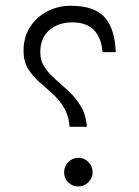

<svg xmlns="http://www.w3.org/2000/svg" viewBox="-20 -658 491 677"><path d="M63 -479Q63 -526.9 85.9 -562.5Q108.9 -598.1 146.7 -617.9Q184.6 -637.7 229 -637.7Q312 -637.7 348.4 -597.9Q384.8 -558.1 388.2 -474.1H341.3Q338.4 -522 312.7 -550.5Q287.1 -579.1 234.4 -579.1Q186 -579.1 154.1 -551.8Q122.1 -524.4 122.1 -474.6Q122.1 -443.4 137.7 -420.4Q153.3 -397.5 176.8 -377.2Q200.2 -356.9 224.1 -334.5Q248 -312 265.6 -282.5Q283.2 -252.9 286.6 -210.9H225.6Q222.2 -252 204.8 -279.8Q187.5 -307.6 163.8 -328.9Q140.1 -350.1 116.9 -370.6Q93.8 -391.1 78.4 -416.5Q63 -441.9 63 -479ZM206.1 -50.8Q206.1 -71.8 220.9 -86.7Q235.8 -101.6 256.3 -101.6Q276.9 -101.6 291.7 -86.7Q306.6 -71.8 306.6 -50.8Q306.6 -30.3 291.7 -15.4Q276.9 -0.5 256.3 -0.5Q235.4 -0.5 220.7 -14.9Q206.1 -29.3 206.1 -50.8Z"/></svg>

Font: Vazir Thin FD
Style: Thin-FD
Weight: 100
Designer: Saber Rastikerdar
Foundry: Saber Rastikerdar
Version: Version 30.0.0